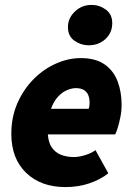

<svg xmlns="http://www.w3.org/2000/svg" viewBox="-20 -748 542 780"><path d="M246 12Q146 12 86 -46Q26 -104 26 -204Q26 -273 51 -329.5Q76 -386 117 -427Q158 -468 208 -490Q258 -512 308 -512Q369 -512 405.5 -486Q442 -460 458 -417Q474 -374 474 -322Q474 -297 469 -272Q464 -247 458 -228Q452 -209 448 -202H146L158 -306H340Q342 -311 343 -317Q344 -323 344 -330Q344 -347 339 -360.5Q334 -374 321.5 -382Q309 -390 288 -390Q272 -390 252.5 -382Q233 -374 215 -354.5Q197 -335 185.5 -301.5Q174 -268 174 -216Q174 -175 188.5 -152Q203 -129 227 -119.5Q251 -110 280 -110Q301 -110 326.5 -118Q352 -126 368 -138L420 -44Q389 -19 344 -3.5Q299 12 246 12ZM340 -564Q309 -564 282.5 -582.5Q256 -601 256 -638Q256 -674 284 -701Q312 -728 352 -728Q384 -728 410 -709Q436 -690 436 -654Q436 -615 408.5 -589.5Q381 -564 340 -564Z"/></svg>

Font: Source Sans 3 Black
Style: Italic
Weight: 900
Italic angle: -11°
Designer: Paul D. Hunt
Foundry: Adobe
Version: Version 3.052;hotconv 1.1.0;makeotfexe 2.6.0